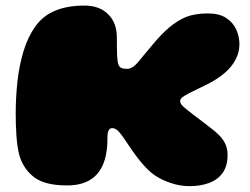

<svg xmlns="http://www.w3.org/2000/svg" viewBox="-20 -638 875 672"><path d="M215 11Q138 11 100.5 -17Q63 -45 48.5 -92Q44.5 -105.5 41.8 -123.8Q39 -142 37.5 -162.5Q36 -183 35.5 -203.5Q35 -224 35 -242Q35 -296 41 -352Q47 -408 62.2 -458.5Q77.5 -509 104 -546Q131 -583.5 174 -601Q217 -618.5 275.5 -618.5Q328 -618.5 358.5 -588.2Q389 -558 389 -507.5Q389 -485.5 389.2 -469.5Q389.5 -453.5 390 -442.8Q390.5 -432 391.5 -425.2Q392.5 -418.5 393.5 -414.8Q394.5 -411 395.5 -409Q399.5 -402.5 406 -399.8Q412.5 -397 426.5 -397Q434 -397 444.2 -403.2Q454.5 -409.5 466 -424Q488 -451 517 -485.2Q546 -519.5 570 -540Q603 -568 633.5 -579.5Q664 -591 708 -591Q747.5 -591 771.5 -575.2Q795.5 -559.5 806.8 -534.8Q818 -510 818 -483.5Q818 -469.5 814.8 -456.2Q811.5 -443 805.2 -430.8Q799 -418.5 789.8 -406.8Q780.5 -395 768 -384Q755.5 -373 740.2 -363Q725 -353 706.8 -343.8Q688.5 -334.5 667.5 -324.5Q638.5 -311 624.5 -302Q610.5 -293 610.5 -285.5Q610.5 -278 615.2 -271.8Q620 -265.5 635 -253.5Q644 -246.5 655.5 -237.5Q667 -228.5 679.8 -219Q692.5 -209.5 704.5 -200.2Q716.5 -191 726.2 -183.2Q736 -175.5 741.5 -170Q759 -154 767.8 -136.2Q776.5 -118.5 776.5 -96Q776.5 -56.5 759 -32.5Q741.5 -8.5 711.5 2.5Q681.5 13.5 643.5 13.5Q611.5 13.5 579.8 3.2Q548 -7 523 -23.5Q509.5 -32.5 496.8 -45.2Q484 -58 472.2 -72.2Q460.5 -86.5 450.8 -100Q441 -113.5 434 -124Q416.5 -150.5 406.2 -164.5Q396 -178.5 388.5 -184Q381 -189.5 372.5 -189.5Q363.5 -189.5 359.8 -180.8Q356 -172 356 -159Q356 -155 356 -150.2Q356 -145.5 355.8 -140.5Q355.5 -135.5 355.2 -130.2Q355 -125 354.5 -119.5Q354 -114 353 -108.5Q344.5 -49 310 -19Q275.5 11 215 11Z"/></svg>

Font: Gluten Black
Style: Regular
Weight: 900
Designer: Tyler Finck
Foundry: Etcetera Type Company
Version: Version 1.300